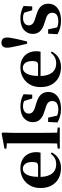

<svg xmlns="http://www.w3.org/2000/svg" viewBox="896 -1762 882 2715"><g transform="rotate(-90 1337.5 -404.0)"><path d="M320 17Q237 17 173.5 -16.5Q110 -50 73.5 -114.5Q37 -179 37 -272Q37 -363 76 -427Q115 -491 178 -524Q241 -557 313 -557Q389 -557 440.5 -527.5Q492 -498 518 -447Q544 -396 544 -333Q544 -299 537 -272H101V-307H347Q381 -307 393 -325.5Q405 -344 405 -388Q405 -454 378.5 -488.5Q352 -523 307 -523Q276 -523 250 -498.5Q224 -474 209 -422Q194 -370 194 -286Q194 -204 217 -151.5Q240 -99 280 -75Q320 -51 371 -51Q424 -51 459.5 -71.5Q495 -92 521 -127L540 -114Q508 -51 452 -17Q396 17 320 17Z M594 0V-30L705 -41H776L892 -30V0ZM666 0Q667 -36 667.5 -76.5Q668 -117 668.5 -158Q669 -199 669 -236V-749L593 -755V-782L806 -822L821 -813L817 -653V-236Q817 -199 817.5 -158Q818 -117 819 -76.5Q820 -36 821 0Z M1157 17Q1101 17 1054.5 4.5Q1008 -8 964 -32L971 -165H1032L1064 -21L1013 -28V-64Q1046 -42 1076 -31.5Q1106 -21 1146 -21Q1205 -21 1236 -42.5Q1267 -64 1267 -106Q1267 -138 1247 -161.5Q1227 -185 1166 -202L1109 -221Q1043 -241 1005.5 -280Q968 -319 968 -382Q968 -458 1025.5 -507.5Q1083 -557 1190 -557Q1239 -557 1279.5 -546Q1320 -535 1363 -513L1357 -390H1303L1260 -528L1305 -512V-482Q1275 -502 1251.5 -511Q1228 -520 1193 -520Q1146 -520 1117.5 -498Q1089 -476 1089 -438Q1089 -409 1109.5 -386.5Q1130 -364 1188 -347L1245 -329Q1324 -305 1359.5 -264.5Q1395 -224 1395 -163Q1395 -108 1366.5 -67.5Q1338 -27 1285 -5Q1232 17 1157 17Z M1747 17Q1664 17 1600.5 -16.5Q1537 -50 1500.5 -114.5Q1464 -179 1464 -272Q1464 -363 1503 -427Q1542 -491 1605 -524Q1668 -557 1740 -557Q1816 -557 1867.5 -527.5Q1919 -498 1945 -447Q1971 -396 1971 -333Q1971 -299 1964 -272H1528V-307H1774Q1808 -307 1820 -325.5Q1832 -344 1832 -388Q1832 -454 1805.5 -488.5Q1779 -523 1734 -523Q1703 -523 1677 -498.5Q1651 -474 1636 -422Q1621 -370 1621 -286Q1621 -204 1644 -151.5Q1667 -99 1707 -75Q1747 -51 1798 -51Q1851 -51 1886.5 -71.5Q1922 -92 1948 -127L1967 -114Q1935 -51 1879 -17Q1823 17 1747 17Z M2093 -825Q2127 -825 2146 -805.5Q2165 -786 2165 -745Q2165 -722 2160 -693Q2155 -664 2149 -636.5Q2143 -609 2139 -587L2109 -462H2077L2048 -587Q2045 -609 2038 -637Q2031 -665 2026 -694Q2021 -723 2021 -745Q2021 -786 2040 -805.5Q2059 -825 2093 -825Z M2405 17Q2349 17 2302.5 4.5Q2256 -8 2212 -32L2219 -165H2280L2312 -21L2261 -28V-64Q2294 -42 2324 -31.5Q2354 -21 2394 -21Q2453 -21 2484 -42.5Q2515 -64 2515 -106Q2515 -138 2495 -161.5Q2475 -185 2414 -202L2357 -221Q2291 -241 2253.5 -280Q2216 -319 2216 -382Q2216 -458 2273.5 -507.5Q2331 -557 2438 -557Q2487 -557 2527.5 -546Q2568 -535 2611 -513L2605 -390H2551L2508 -528L2553 -512V-482Q2523 -502 2499.5 -511Q2476 -520 2441 -520Q2394 -520 2365.5 -498Q2337 -476 2337 -438Q2337 -409 2357.5 -386.5Q2378 -364 2436 -347L2493 -329Q2572 -305 2607.5 -264.5Q2643 -224 2643 -163Q2643 -108 2614.5 -67.5Q2586 -27 2533 -5Q2480 17 2405 17Z"/></g></svg>

Font: Noto Serif KR ExtraLight ExtraBold
Style: Regular
Weight: 800
Version: Version 2.003-H1;hotconv 1.1.1;makeotfexe 2.6.0